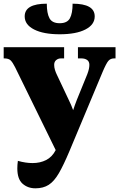

<svg xmlns="http://www.w3.org/2000/svg" viewBox="-20 -792 647 1042"><path d="M304 -606Q216 -606 165 -632Q114 -658 114 -703Q114 -772 234 -772Q234 -720 248.5 -693Q263 -666 304 -666Q345 -666 359.5 -693Q374 -720 374 -772Q494 -772 494 -703Q494 -658 443.5 -632Q393 -606 304 -606ZM172 230Q131 230 102.5 205Q74 180 74 122Q74 103 77 81Q119 93 157 93Q198 93 230.5 76.5Q263 60 282 23V22L62 -427Q49 -453 38 -464Q27 -475 4 -475H0V-536H328V-475H310Q296 -475 285 -466Q274 -457 274 -440Q274 -426 278.5 -412Q283 -398 287 -390L353 -250Q360 -236 366 -222Q372 -208 377 -194Q382 -208 386.5 -222Q391 -236 397 -250L454 -390Q460 -406 462.5 -418Q465 -430 465 -440Q465 -458 453 -466.5Q441 -475 422 -475H403V-536H607V-475H599Q580 -475 568.5 -462Q557 -449 537 -402L357 28Q325 104 299.5 148Q274 192 244.5 211Q215 230 172 230Z"/></svg>

Font: Noto Serif Black
Style: Regular
Weight: 900
Designer: Monotype Design Team
Foundry: Monotype Imaging Inc.
Version: Version 2.014; ttfautohint (v1.8.4.7-5d5b)